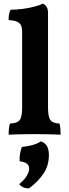

<svg xmlns="http://www.w3.org/2000/svg" viewBox="-20 -737 380 1055"><path d="M27.6 3Q27.6 -14.8 29.2 -30.5Q30.7 -46.2 34.7 -58.3Q74.7 -59.3 88.2 -77.3Q101.6 -95.3 101.6 -145.3V-561.4Q101.6 -582.8 95.8 -596.5Q90 -610.2 74 -617.6Q58 -625.1 27.2 -626.7Q27.2 -641.9 29.4 -656.6Q31.7 -671.3 38.3 -683.5Q71.5 -683.5 107.1 -688.5Q142.7 -693.5 171.9 -701.3Q201 -709 215.1 -717Q228.3 -711.9 236.1 -699.5Q243.9 -687.1 243.9 -664.5V-145.3Q243.9 -95.3 257.1 -77.3Q270.3 -59.3 306.5 -58.3Q310.6 -46.2 311.8 -29.8Q313.1 -13.4 313.1 3Q298.7 2 275.5 1.5Q252.3 1 225.3 0.5Q198.2 0 170.8 0Q144 0 116.2 0.5Q88.4 1 65.2 1.5Q42 2 27.6 3ZM204.2 39.9Q227.5 47.4 238.1 65.7Q248.7 84 248.7 115.7Q248.7 174 217.2 219.4Q185.8 264.7 138.6 298.3Q103.9 297.9 85.5 274.7Q113.6 251.8 126.9 229.3Q140.2 206.8 140.2 188.8Q140.2 154.8 88 149.2Q86.5 131.8 89.8 110Q93.1 88.1 100.2 70.4Q132.1 67.5 158.6 60Q185.1 52.5 204.2 39.9Z"/></svg>

Font: Vollkorn
Style: Regular
Weight: 400
Designer: Friedrich Althausen
Foundry: Friedrich Althausen
Version: Version 5.001